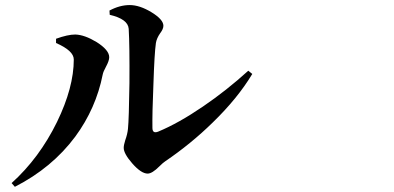

<svg xmlns="http://www.w3.org/2000/svg" viewBox="-20 -719 1540 751"><path d="M38.1 11.7 25.4 -2.9Q133.8 -100.6 203.1 -242.2Q268.6 -377 268.6 -486.3Q268.6 -520.5 199.2 -550.8V-567.4Q245.1 -584 274.4 -584Q310.5 -583 357.4 -554.7Q407.2 -523.4 407.2 -495.1Q407.2 -481.4 394.5 -458Q383.8 -438.5 381.8 -427.7Q355.5 -294.9 274.4 -184.6Q183.6 -62.5 38.1 11.7ZM557.6 -40Q532.2 -40 497.1 -80.1Q463.9 -118.2 463.9 -140.6Q463.9 -151.4 469.7 -169.9Q478.5 -194.3 480.5 -214.8Q484.4 -253.9 486.3 -393.6Q487.3 -540 483.4 -606.4Q480.5 -644.5 409.2 -661.1L408.2 -677.7Q448.2 -699.2 487.3 -699.2Q526.4 -699.2 572.8 -670.9Q619.1 -642.6 619.1 -618.2Q619.1 -605.5 606.4 -588.9Q592.8 -569.3 589.8 -550.8Q584 -510.7 580.1 -389.6Q575.2 -275.4 576.2 -218.8Q576.2 -195.3 598.6 -204.1Q678.7 -237.3 774.4 -302.7Q866.2 -365.2 951.2 -442.4L966.8 -429.7Q909.2 -334 811.5 -239.3Q726.6 -156.2 626 -87.9Q618.2 -83 603.5 -68.4Q575.2 -40 557.6 -40Z"/></svg>

Font: Bpmf GenYo Min B
Style: B
Weight: 700
Foundry: But Ko
Version: Version 1.320